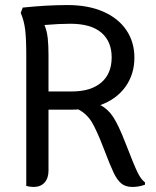

<svg xmlns="http://www.w3.org/2000/svg" viewBox="-20 -734 616 760"><path d="M554 -12V-3Q530 6 504 6Q477 6 460.5 -7.5Q444 -21 430 -50Q416 -79 391 -145Q363 -218 343.5 -250.5Q324 -283 290 -301Q282 -300 267 -300H172V-59Q172 -29 156.5 -11.5Q141 6 113 6Q99 6 84 2V-514Q84 -582 79.5 -617.5Q75 -653 62 -683L70 -704Q166 -714 247 -714Q329 -714 388.5 -688Q448 -662 480 -615Q512 -568 512 -506Q512 -440 476.5 -390.5Q441 -341 377 -318Q407 -303 428 -271Q449 -239 475 -172Q511 -79 524.5 -51.5Q538 -24 554 -12ZM172 -514V-372H265Q339 -372 380.5 -407Q422 -442 422 -507Q422 -570 381 -605Q340 -640 258 -640Q214 -640 156 -635Q166 -611 169 -582.5Q172 -554 172 -514Z"/></svg>

Font: Thasadith
Style: Bold
Weight: 700
Designer: Cadson Demak Co.,Ltd.
Foundry: Cadson Demak Co.,Ltd.
Version: Version 1.000; ttfautohint (v1.6)